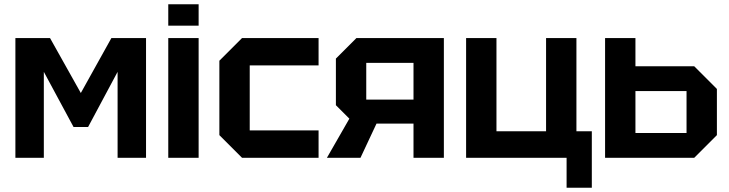

<svg xmlns="http://www.w3.org/2000/svg" viewBox="-20 -738 3408 898"><path d="M52 0V-560H214L358 -303L501 -560H663V0H530V-402L392 -144H324L185 -402V0Z M767 0V-560H909V0ZM767 -618V-718H909V-618Z M1006 -106V-454L1112 -560H1470V-432H1148V-128H1470V0H1112Z M1693 -272H1914V-444H1693ZM1551 -246V-464L1647 -560H2056V0H1914V-160H1741L1666 0H1509L1614 -183Z M2676 -560V-124H2748V140H2630V0H2160V-560H2302V-124H2534V-560Z M2810 0V-560H2952V-428H3227L3333 -322V-106L3227 0ZM2952 -116H3191V-312H2952Z"/></svg>

Font: Tektur SemiBold
Style: Regular
Weight: 600
Designer: Adam Jagosz
Foundry: Adam Jagosz
Version: Version 1.005;gftools[0.9.30]